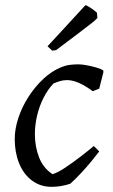

<svg xmlns="http://www.w3.org/2000/svg" viewBox="-20 -711 438 743"><path d="M180 12Q136 12 103.5 -12.5Q71 -37 54 -79Q37 -121 37 -173Q37 -212 51 -254.5Q65 -297 90 -336Q115 -375 147.5 -405.5Q180 -436 217 -451Q234 -458 250.5 -460Q267 -462 283 -462Q297 -462 315.5 -458.5Q334 -455 352 -450Q370 -445 380 -438V-431L364 -368L339 -358Q320 -372 303 -381.5Q286 -391 270 -396Q254 -401 238 -401Q226 -401 213.5 -397.5Q201 -394 187 -388Q165 -365 148.5 -332.5Q132 -300 123.5 -263.5Q115 -227 115 -191Q115 -144 131 -102.5Q147 -61 183 -37Q202 -42 232 -62Q262 -82 292.5 -105.5Q323 -129 343 -146L364 -125Q352 -109 333.5 -86.5Q315 -64 293.5 -41Q272 -18 252 0Q234 6 216 9Q198 12 180 12ZM182 -515 164 -532 202 -573 306 -686 311 -691Q314 -691 327 -683Q340 -675 355 -662L357 -642Q357 -641 349 -633.5Q341 -626 322.5 -612Q304 -598 273.5 -574.5Q243 -551 197 -517Z"/></svg>

Font: Labrada
Style: Italic
Weight: 400
Italic angle: -7°
Designer: Mercedes Jáuregui
Foundry: Omnibus-Type Team
Version: Version 1.000